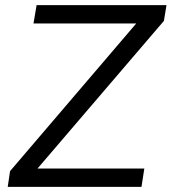

<svg xmlns="http://www.w3.org/2000/svg" viewBox="-20 -725 666 745"><path d="M10 0 19 -61 536 -666 537 -634H110L122 -705H626L616 -644L99 -40L98 -71H540L529 0Z"/></svg>

Font: Nunito Sans 12pt ExtraLight 12pt
Style: Italic
Weight: 400
Italic angle: -9°
Version: Version 3.101;gftools[0.9.27]